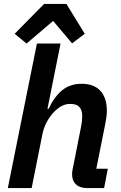

<svg xmlns="http://www.w3.org/2000/svg" viewBox="-20 -963 621 983"><path d="M20 0 169 -740H290L223 -406H229Q258 -468 298.5 -501Q339 -534 398 -534Q461 -534 494 -498Q527 -462 527 -396Q527 -379 524.5 -361.5Q522 -344 518 -324L473 -99H532L513 0H427Q390 0 369.5 -18.5Q349 -37 349 -71Q349 -79 350 -85.5Q351 -92 352 -97L395 -314Q398 -328 399.5 -342Q401 -356 401 -369Q401 -398 387 -414.5Q373 -431 340 -431Q314 -431 292.5 -418.5Q271 -406 252 -385Q232 -363 217.5 -334.5Q203 -306 197 -275L142 0ZM206 -943H320L414 -790L349 -741L252 -856L116 -740L55 -790Z"/></svg>

Font: IBM Plex Sans SemiBold
Style: Italic
Weight: 600
Italic angle: -11.31°
Designer: Mike Abbink, Paul van der Laan, Pieter van Rosmalen
Foundry: Bold Monday
Version: Version 3.201